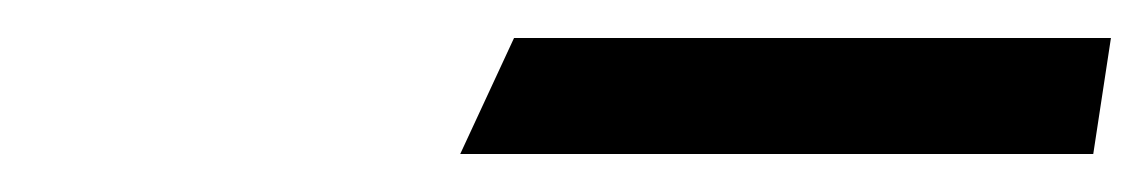

<svg xmlns="http://www.w3.org/2000/svg" viewBox="-20 -565 604 101"><path d="M250.4 -545 222.1 -484H555.1L564.4 -545Z"/></svg>

Font: Hussar Milosc
Style: Obl
Weight: 700
Foundry: Cannot Into Space Fonts
Version: Version 1.02